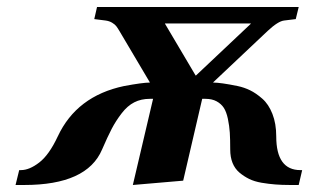

<svg xmlns="http://www.w3.org/2000/svg" viewBox="-20 -510 891 542"><path d="M445.8 -442.9 532.2 -296.9H533.2L688 -442.9V-443.8H445.8ZM23.9 12.2 34.2 -29.8H39.1Q63 -29.8 90.8 -51.3Q118.7 -72.8 143.1 -125Q196.3 -238.8 330.1 -267.1Q382.8 -276.9 402.8 -276.9V-277.8L316.9 -422.9Q312 -431.2 308.3 -436Q304.7 -440.9 296.6 -445.8Q288.6 -450.7 277.8 -452.1L246.1 -456.1L253.9 -490.2H823.2L814.9 -456.1L782.2 -452.1Q765.1 -450.2 735.8 -422.9L582 -277.8V-276.9Q603 -276.9 650.9 -267.1Q669.4 -263.2 686 -255.1Q702.6 -247.1 720.5 -231.4Q738.3 -215.8 749 -188.5Q759.8 -161.1 759.8 -125Q759.8 -29.8 828.1 -29.8H833L823.2 12.2H797.9Q775.4 12.2 757.1 10.7Q738.8 9.3 718.5 5.9Q698.2 2.4 683.3 -4.9Q668.5 -12.2 655.8 -22.9Q643.1 -33.7 636.5 -50Q629.9 -66.4 629.9 -87.9Q629.9 -116.7 628.7 -135.7Q627.4 -154.8 623.3 -174.6Q619.1 -194.3 611.8 -205.6Q604.5 -216.8 591.6 -223.9Q578.6 -231 560.1 -231H550.8L497.1 0L355 12.2L412.1 -231H402.8Q378.4 -231 359.1 -221.2Q339.8 -211.4 323.5 -190.2Q307.1 -168.9 295.4 -146.5Q283.7 -124 268.1 -87.9Q225.6 12.2 48.8 12.2Z"/></svg>

Font: Linguistics Pro
Style: Bold Italic
Weight: 700
Italic angle: -12°
Designer: Stefan Peev, Context Ltd
Foundry: Stefan Peev, Context Ltd
Version: Version 001.000